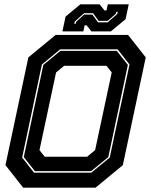

<svg xmlns="http://www.w3.org/2000/svg" viewBox="-20 -860 693 880"><path d="M86 0 5 -103 110 -597 235 -700H567L648 -597L543 -103L418 0ZM185 -141.5H379L416 -172L492 -528L468 -558.5H274L237 -528L161 -172ZM136 -68.5H398.5L483 -138L573.5 -564.5L519 -634H256L172 -564.5L81.5 -138ZM140 -75.5 89 -140 178.5 -562.5 257 -627H515L566 -562.5L476.5 -140L397.5 -75.5ZM266 -716 280.5 -784 348 -840H437L459 -812H468L474 -840H570L555.5 -772L488 -716H399L377 -744H368L362 -716ZM320.5 -751H327L329 -760L365.5 -793H403.5L429.5 -757.5H473.5L517.5 -796L519.5 -806H513L511 -797L473.5 -764.5H432L406.5 -799.5H365.5L322.5 -761Z"/></svg>

Font: Tourney Thin ExtraBold
Style: Italic
Weight: 800
Italic angle: -12°
Version: Version 1.015